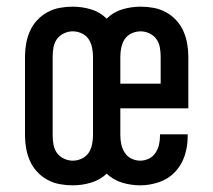

<svg xmlns="http://www.w3.org/2000/svg" viewBox="-20 -548 640 576"><path d="M198 8Q179 8 159.5 4.5Q140 1 122.5 -8.5Q105 -18 91.5 -32.5Q78 -47 70 -65Q62 -83 58.5 -102.5Q55 -122 55 -142V-378Q55 -398 58.5 -417.5Q62 -437 70 -455Q78 -473 91.5 -487.5Q105 -502 122.5 -511.5Q140 -521 159.5 -524.5Q179 -528 198 -528Q226 -528 253 -520Q280 -512 300 -492Q320 -512 347 -520Q374 -528 402 -528Q421 -528 440.5 -524.5Q460 -521 477.5 -511.5Q495 -502 508.5 -487.5Q522 -473 530 -455Q538 -437 541.5 -417.5Q545 -398 545 -378V-223H341V-142Q341 -128 344 -114.5Q347 -101 354.5 -89.5Q362 -78 374.5 -72Q387 -66 401 -66Q414 -66 426.5 -72Q439 -78 446.5 -89.5Q454 -101 457 -114Q460 -127 460 -141V-145H543V-137Q543 -109 534 -81Q525 -53 505 -32Q485 -11 457 -1.5Q429 8 401 8Q373 8 346.5 0Q320 -8 300 -27Q280 -8 253 0Q226 8 198 8ZM341 -297H462V-378Q462 -392 459.5 -406Q457 -420 449 -431Q441 -442 428 -448Q415 -454 402 -454Q388 -454 375 -448Q362 -442 354.5 -431Q347 -420 344 -406Q341 -392 341 -378ZM198 -66Q212 -66 225 -72Q238 -78 245.5 -89Q253 -100 256 -114Q259 -128 259 -142V-378Q259 -392 256 -406Q253 -420 245.5 -431Q238 -442 225 -448Q212 -454 198 -454Q185 -454 172 -448Q159 -442 151 -431Q143 -420 140.5 -406Q138 -392 138 -378V-142Q138 -128 140.5 -114Q143 -100 151 -89Q159 -78 172 -72Q185 -66 198 -66Z"/></svg>

Font: R Plex Mono
Style: Regular
Weight: 400
Monospace: yes
Designer: Belleve Invis
Foundry: Belleve Invis
Version: Version 31.8.0